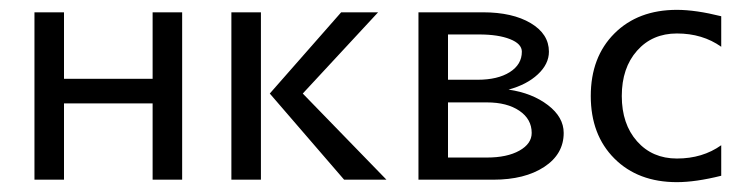

<svg xmlns="http://www.w3.org/2000/svg" viewBox="-20 -365 1515 390"><path d="M50 0V-340H110V-205H290V-340H350V0H290V-155H110V0Z M765 0H679L528 -175L673 -340H748L595 -175ZM450 0V-340H510V0Z M830 0V-340H961Q1021 -340 1058 -318Q1095 -296 1095 -260Q1095 -235 1072.5 -214Q1050 -193 1013 -183Q1061 -176 1093 -151.5Q1125 -127 1125 -95Q1125 -52 1085.5 -26Q1046 0 982 0ZM890 -157V-45H969Q1010 -45 1035 -59Q1060 -73 1060 -95Q1060 -123 1035 -140Q1010 -157 969 -157ZM890 -295V-203H950Q991 -203 1015.5 -218.5Q1040 -234 1040 -260Q1040 -276 1016 -285.5Q992 -295 953 -295Z M1445 -8Q1393 5 1355 5Q1276 5 1228 -43Q1180 -91 1180 -170Q1180 -249 1228 -297Q1276 -345 1355 -345Q1393 -345 1445 -332V-270Q1407 -297 1355 -297Q1305 -297 1274 -262Q1243 -227 1243 -170Q1243 -113 1274 -78Q1305 -43 1355 -43Q1407 -43 1445 -70Z"/></svg>

Font: Glametrix
Style: Regular
Weight: 500
Designer: gluk
Foundry: gluk
Version: Version 0.40